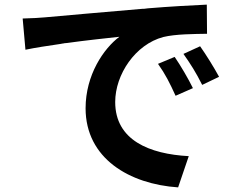

<svg xmlns="http://www.w3.org/2000/svg" viewBox="-20 -765 1040 830"><path d="M796 -90C626 -99 478 -159 478 -324C478 -443 565 -573 686 -605C739 -618 821 -618 875 -619L874 -745C809 -742 715 -737 619 -729L603 -727C601 -727 599 -727 597 -727C414 -712 258 -697 174 -690C155 -688 118 -686 78 -685L90 -550C133 -559 186 -567 241 -575L252 -577C254 -577 255 -577 257 -578L268 -579C355 -591 442 -600 496 -606C428 -555 350 -441 350 -297C350 -80 540 31 750 45L796 -90ZM927 -433C906 -472 870 -530 845 -565L773 -532C804 -488 827 -452 854 -398L927 -433ZM814 -384C795 -423 760 -483 735 -519L663 -489C695 -444 714 -406 739 -351L814 -384Z"/></svg>

Font: Glow Sans TC Normal
Style: Bold
Weight: 700
Designer: Ryoko NISHIZUKA (kana, bopomofo & ideographs); Paul D. Hunt (Latin, Greek & Cyrillic); Sandoll Communications, Soo-young
Version: Version 0.93